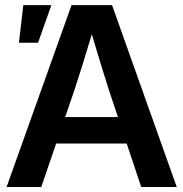

<svg xmlns="http://www.w3.org/2000/svg" viewBox="-20 -748 733 768"><path d="M6.3 0 266.1 -727.5H428.2L687 0H544.9L486.8 -173.8H204.6L145 0ZM240.7 -279.8H451.7L417.5 -382.3Q401.4 -432.6 384.5 -487.3Q367.7 -542 347.2 -610.8Q326.7 -542 309.6 -487.3Q292.5 -432.6 275.9 -382.3ZM55.7 -577.1 73.2 -727.5H185.5L132.3 -577.1Z"/></svg>

Font: Inter Display SemiBold
Style: Regular
Weight: 600
Designer: Rasmus Andersson
Foundry: rsms
Version: Version 4.001;git-9221beed3